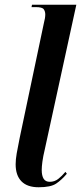

<svg xmlns="http://www.w3.org/2000/svg" viewBox="-20 -780 342 810"><path d="M143 10Q95 10 70.5 -15Q46 -40 46 -87Q46 -107 50.5 -133Q55 -159 63 -198L165 -682Q168 -693 169.5 -702.5Q171 -712 171 -719Q171 -732 164.5 -741Q158 -750 131 -750H113L115 -760H302L169 -150Q162 -121 159 -99Q156 -77 156 -63Q156 -39 164 -26Q172 -13 190 -13Q210 -13 225.5 -25Q241 -37 256 -55L262 -47Q240 -21 217 -5.5Q194 10 143 10Z"/></svg>

Font: Noto Serif Display ExtraCondensed SemiBold
Style: Italic
Weight: 600
Width: 2
Italic angle: -12°
Designer: Monotype Design Team
Foundry: Monotype Imaging Inc.
Version: Version 2.009